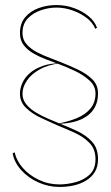

<svg xmlns="http://www.w3.org/2000/svg" viewBox="-20 -730 438 760"><path d="M357 -616 364 -620Q355 -646 330.5 -666Q306 -686 273 -698Q240 -710 203 -710Q166 -710 133 -698Q100 -686 79.5 -661.5Q59 -637 59 -599Q59 -570 74.5 -550.5Q90 -531 114 -517.5Q138 -504 165 -494Q192 -484 216 -475Q243 -465 276 -449.5Q309 -434 333.5 -412Q358 -390 358 -360Q358 -325 338.5 -301Q319 -277 284.5 -262.5Q250 -248 205 -240Q242 -240 272 -247.5Q302 -255 323.5 -270Q345 -285 356.5 -307.5Q368 -330 368 -360Q368 -394 345.5 -416Q323 -438 289.5 -454Q256 -470 223 -483Q204 -491 178 -500.5Q152 -510 127 -523Q102 -536 85.5 -554.5Q69 -573 69 -599Q69 -635 90 -657Q111 -679 142 -689.5Q173 -700 203 -700Q235 -700 266.5 -689Q298 -678 322.5 -659.5Q347 -641 357 -616ZM38 -127 30 -123Q37 -86 65 -55.5Q93 -25 133 -7.5Q173 10 215 10Q245 10 272 4Q299 -2 321 -15.5Q343 -29 355.5 -49.5Q368 -70 368 -100Q368 -144 343.5 -170Q319 -196 284 -212Q249 -228 216 -241Q197 -249 172 -259.5Q147 -270 123.5 -284Q100 -298 84.5 -316.5Q69 -335 69 -359Q69 -385 86.5 -411Q104 -437 138.5 -456Q173 -475 223 -480Q180 -480 149 -469Q118 -458 98 -440.5Q78 -423 68.5 -401.5Q59 -380 59 -359Q59 -326 83.5 -302.5Q108 -279 143 -263Q178 -247 209 -233Q241 -220 275.5 -204.5Q310 -189 334 -164.5Q358 -140 358 -100Q358 -60 334.5 -38.5Q311 -17 278 -8.5Q245 0 215 0Q172 0 134 -18Q96 -36 70.5 -65Q45 -94 38 -127Z"/></svg>

Font: Jost Thin
Style: Regular
Weight: 250
Version: Version 3.710